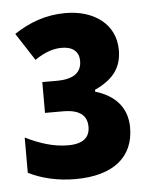

<svg xmlns="http://www.w3.org/2000/svg" viewBox="-41 -892 393 515"><g transform="rotate(-5 156.0 -635.0)"><path d="M142 -412C246 -412 300 -459 300 -537C300 -590 269 -625 215 -641V-646C267 -670 288 -701 288 -747C288 -817 230 -858 154 -858C100 -858 56 -841 15 -814L63 -740C91 -759 114 -766 136 -766C166 -766 182 -751 182 -727C182 -699 165 -679 115 -679H76V-596H125C173 -596 189 -576 189 -549C189 -521 172 -504 130 -504C92 -504 54 -516 16 -535V-440C52 -422 95 -412 142 -412Z"/></g></svg>

Font: Noto Sans Tamil UI Condensed ExtraBold
Style: Regular
Weight: 800
Width: 3
Designer: Jelle Bosma - Monotype Design Team
Foundry: Monotype Imaging Inc.
Version: Version 2.004